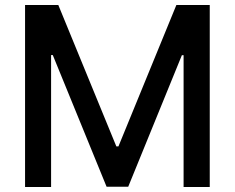

<svg xmlns="http://www.w3.org/2000/svg" viewBox="-20 -747 937 767"><path d="M80.1 -727.1H212.9L444.8 -162.1H453.1L684.6 -727.1H817.9V0H713.4V-526.4H706.5L492.2 -1H405.8L190.9 -526.9H184.1V0H80.1Z"/></svg>

Font: Interop Med
Style: Regular
Weight: 500
Designer: Rasmus Andersson, Google, Jang Haemin
Foundry: jhaemin
Version: Version 1.007